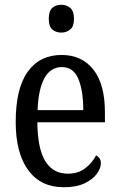

<svg xmlns="http://www.w3.org/2000/svg" viewBox="-20 -777 502 807"><path d="M248 10Q151 10 98.5 -62Q46 -134 46 -264Q46 -405 96.5 -475.5Q147 -546 239 -546Q324 -546 372.5 -484.5Q421 -423 421 -305V-263H137Q138 -152 170.5 -99.5Q203 -47 265 -47Q309 -47 338.5 -70Q368 -93 384 -124Q392 -120 398 -112Q404 -104 404 -90Q404 -70 387 -46.5Q370 -23 335.5 -6.5Q301 10 248 10ZM330 -314Q330 -395 309.5 -445Q289 -495 240 -495Q192 -495 166.5 -448Q141 -401 138 -314ZM238 -640Q215 -640 200 -653Q185 -666 185 -698Q185 -731 200 -744Q215 -757 238 -757Q259 -757 275 -744Q291 -731 291 -698Q291 -666 275 -653Q259 -640 238 -640Z"/></svg>

Font: Noto Serif Sinhala Condensed
Style: Regular
Weight: 400
Width: 3
Designer: Jelle Bosma - Monotype Design Team
Foundry: Monotype Imaging Inc.
Version: Version 2.007; ttfautohint (v1.8.4.7-5d5b)